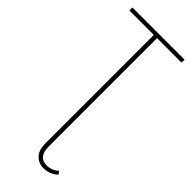

<svg xmlns="http://www.w3.org/2000/svg" viewBox="-281 -719 955 955"><g transform="rotate(45 196.0 -242.0)"><path d="M208 102.1Q208 175.8 267.1 175.8Q303.2 175.8 330.1 150.9L341.8 167Q308.1 196.8 266.1 196.8Q230 196.8 207.5 172.9Q185.1 148.9 185.1 102.1V-660.2H13.2V-681.2H380.9L378.9 -660.2H208Z"/></g></svg>

Font: Fira Sans Compressed Thin
Style: Regular
Weight: 100
Width: 1
Designer: Carrois Corporate & Edenspiekermann AG
Foundry: Carrois Corporate GbR & Edenspiekermann AG
Version: Version 4.203;PS 004.203;hotconv 1.0.88;makeotf.lib2.5.64775